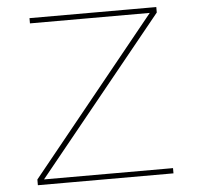

<svg xmlns="http://www.w3.org/2000/svg" viewBox="-51 -752 826 804"><g transform="rotate(-5 362.0 -350.0)"><path d="M76 0V-24L617 -692L623 -678H102V-700H635V-677L94 -10L93 -22H646V0Z"/></g></svg>

Font: Lexend Exa Thin
Style: Regular
Weight: 250
Designer: Bonnie Shaver-Troup, Thomas Jockin
Foundry: Lexend
Version: Version 1.007